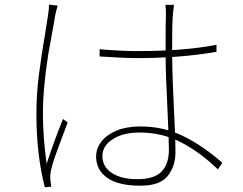

<svg xmlns="http://www.w3.org/2000/svg" viewBox="-20 -779 1040 823"><path d="M571 -560Q770 -560 908 -587V-557Q755 -530 568 -530Q510 -530 407 -537V-568Q497 -560 571 -560ZM720 -702Q718 -670 718 -603V-542Q718 -489 721 -417.5Q724 -346 725 -323Q732 -197 732 -125Q732 -67 699 -25Q666 17 582 17Q488 17 440 -16.5Q392 -50 392 -108Q392 -143 415 -172.5Q438 -202 480.5 -219.5Q523 -237 581 -237Q683 -237 768 -194.5Q853 -152 933 -81L914 -53Q837 -127 756 -169Q675 -211 578 -211Q508 -211 463.5 -182.5Q419 -154 419 -110Q419 -64 459.5 -37.5Q500 -11 569 -11Q641 -11 672.5 -43.5Q704 -76 704 -138Q704 -176 698 -306Q690 -462 690 -540V-629Q690 -681 691 -701V-731Q691 -742 689 -758H726Q721 -724 720 -702ZM216 -710 212 -686Q195 -595 187 -547Q164 -401 164 -291Q164 -192 180 -77Q213 -178 250 -269L270 -254L246 -190Q232 -153 218.5 -115.5Q205 -78 199 -51Q194 -30 196 -7L198 8Q199 11 199 14.5Q199 18 200 21L172 24Q136 -118 136 -290Q136 -374 146.5 -456.5Q157 -539 175 -645L186 -714Q190 -739 190 -759L227 -755Q224 -745 221 -732.5Q218 -720 216 -710Z"/></svg>

Font: Merged Yaku Han JP Thin
Style: Regular
Weight: 250
Designer: Ryoko NISHIZUKA 西塚涼子 (kana, bopomofo & ideographs); Paul D. Hunt (Latin, Greek & Cyrillic); Sandoll Communications 산돌커뮤니
Foundry: Adobe
Version: Version 2.004